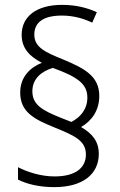

<svg xmlns="http://www.w3.org/2000/svg" viewBox="-20 -781 495 789"><path d="M63 -401C63 -322 118 -292 202 -258C289 -223 333 -202 333 -146C333 -94 294 -56 204 -56C150 -56 94 -73 54 -94V-43C89 -25 141 -12 203 -12C320 -12 386 -65 386 -149C386 -201 358 -233 313 -259C355 -283 388 -325 388 -387C388 -468 327 -500 241 -536C164 -567 121 -587 121 -639C121 -690 160 -717 234 -717C282 -717 323 -705 359 -688L378 -731C337 -749 293 -761 235 -761C131 -761 69 -714 69 -638C69 -582 102 -549 152 -523C102 -503 63 -463 63 -401ZM113 -406C113 -458 151 -488 197 -502C299 -465 339 -436 339 -380C339 -331 309 -298 273 -280L230 -297C155 -327 113 -350 113 -406Z"/></svg>

Font: Noto Sans Gujarati SemiCondensed Light
Style: Regular
Weight: 300
Width: 4
Designer: Jelle Bosma - Monotype Design Team, Universal Thirst
Foundry: Monotype Imaging Inc.
Version: Version 2.106